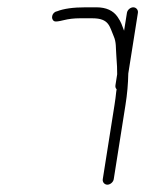

<svg xmlns="http://www.w3.org/2000/svg" viewBox="-20 -503 397 525"><path d="M357.1 -468 330.8 -302C330.3 -274 327.8 -245.3 323.1 -216L291 -13C289.7 -5.1 281.5 2 273.6 2C265.7 2 259.7 -5.1 261 -13L293.1 -216C295.1 -228.7 296.7 -240.7 297.8 -252L298.9 -259C296 -261.7 295 -265.3 295.7 -270L300.4 -300C300.6 -311.7 299.9 -328 298.2 -349C296.3 -373.3 298.3 -387.2 290.9 -404C279.4 -430 279 -453 232.7 -453H198.2C182.6 -453 167.8 -451.3 153.9 -447.8C140 -444.3 131.5 -443.3 128.4 -445C117.5 -450.9 122.2 -469.8 135.7 -472C154 -479.3 180.1 -483 214.2 -483H243.4C270.3 -483 289.7 -474.2 301.7 -456.5C312 -441.4 313.1 -434.7 319.3 -419L327.1 -468C328.3 -475.9 336.5 -483 344.4 -483C352.3 -483 358.3 -475.9 357.1 -468Z"/></svg>

Font: MewTooHand
Style: ReversedIta
Weight: 400
Designer: Mew Too, Robert Jablonski
Version: Version 0.77